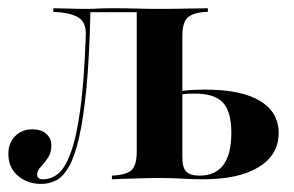

<svg xmlns="http://www.w3.org/2000/svg" viewBox="-26 -437 717 468"><path d="M74.2 11.3Q41.1 11.3 17.7 -8.5Q-5.6 -28.2 -5.6 -62.1Q-5.6 -88.7 10.9 -105.2Q27.4 -121.8 53.2 -121.8Q74.2 -121.8 86.7 -110.9Q99.2 -100 99.2 -82.3Q99.2 -64.5 90.7 -52Q82.3 -39.5 73.4 -30.2Q64.5 -21 64.5 -12.1Q64.5 0 79 0Q98.4 0 114.9 -12.9Q131.5 -25.8 145.6 -62.5Q159.7 -99.2 169.4 -168.1Q179 -237.1 183.1 -349.2Q184.7 -383.1 164.5 -394.8Q144.4 -406.5 104 -408.1V-416.9Q120.2 -416.9 142.3 -416.1Q164.5 -415.3 183.9 -415.3Q197.6 -415.3 210.9 -416.1Q224.2 -416.9 247.6 -416.9Q283.1 -416.9 310.1 -416.1Q337.1 -415.3 365.3 -415.3Q396.8 -415.3 430.2 -416.1Q463.7 -416.9 480.6 -416.9V-408.1Q446.8 -407.3 432.7 -395.2Q418.5 -383.1 418.5 -350V-53.2Q418.5 -28.2 428.2 -18.5Q437.9 -8.9 460.5 -8.9Q499.2 -8.9 518.5 -35.1Q537.9 -61.3 537.9 -112.9Q537.9 -165.3 517.3 -187.1Q496.8 -208.9 448.4 -208.9Q439.5 -208.9 431.5 -208.5Q423.4 -208.1 408.1 -205.6V-213.7Q424.2 -216.9 441.1 -217.7Q458.1 -218.5 475.8 -218.5Q562.1 -218.5 607.7 -191.1Q653.2 -163.7 653.2 -112.9Q653.2 -59.7 604.8 -29.8Q556.5 0 469.4 0Q445.2 0 418.1 -1.6Q391.1 -3.2 360.5 -3.2Q341.1 -3.2 319 -2.4Q296.8 -1.6 277.4 -1.2Q258.1 -0.8 246.8 0V-8.9Q282.3 -10.5 294.8 -22.6Q307.3 -34.7 307.3 -66.9V-408.1L308.9 -407.3H191.1L194.4 -408.1Q191.9 -297.6 184.7 -222.6Q177.4 -147.6 166.5 -100.8Q155.6 -54 141.5 -29.8Q127.4 -5.6 110.5 2.8Q93.5 11.3 74.2 11.3Z"/></svg>

Font: Playfair 144pt
Style: Bold
Weight: 700
Version: Version 2.001;gftools[0.9.30]